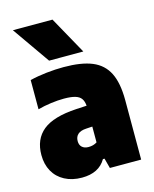

<svg xmlns="http://www.w3.org/2000/svg" viewBox="-121 -889 788 981"><g transform="rotate(-15 273.0 -398.5)"><path d="M505 -314V0H339.5L325.5 -53H317Q280 11 190 11Q138 11 99 -9.8Q60 -30.5 39.2 -67.8Q18.5 -105 18.5 -154Q18.5 -237.5 74 -282.8Q129.5 -328 251.5 -335L307 -338Q305 -362 295 -376Q285 -390 263.2 -396.5Q241.5 -403 204 -403Q172 -403 135 -398Q98 -393 65 -384V-538.5Q105 -548.5 152.8 -553.8Q200.5 -559 244 -559Q338 -559 394.8 -535.5Q451.5 -512 478.2 -458.8Q505 -405.5 505 -314ZM307.5 -144V-227.5L275 -225.5Q245.5 -224 230.8 -211Q216 -198 216 -175Q216 -154 228.5 -142.8Q241 -131.5 262.5 -131.5Q288.5 -131.5 307.5 -144ZM181.5 -610 43 -808H252.5L362.5 -610Z"/></g></svg>

Font: Encode Sans Semi Condensed Black
Style: Regular
Weight: 900
Width: 4
Designer: Multiple Designers
Foundry: Impallari Type
Version: Version 2.000